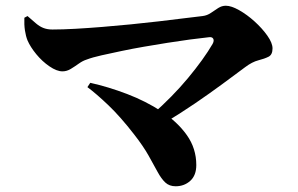

<svg xmlns="http://www.w3.org/2000/svg" viewBox="-20 -681 1040 670"><path d="M511 -281Q546 -312 577.5 -344Q609 -376 636 -408.5Q663 -441 685 -471.5Q707 -502 722 -528Q728 -539 724 -546Q720 -553 708 -551Q679 -548 642 -543Q605 -538 564 -531.5Q523 -525 482.5 -518Q442 -511 404 -503Q366 -495 334.5 -488Q303 -481 282 -473Q269 -469 255 -459Q241 -449 227 -440.5Q213 -432 198 -432Q178 -432 152.5 -449.5Q127 -467 106.5 -492Q86 -517 76 -540Q70 -555 67 -575Q64 -595 65 -619L76 -625Q93 -610 106 -599Q119 -588 132.5 -583Q146 -578 163 -578Q198 -578 242.5 -580.5Q287 -583 336.5 -587Q386 -591 436.5 -596Q487 -601 534 -606.5Q581 -612 620.5 -617Q660 -622 687 -625Q703 -627 716 -636Q729 -645 741.5 -653Q754 -661 768 -661Q787 -661 814.5 -645.5Q842 -630 868.5 -606Q895 -582 913 -556.5Q931 -531 931 -512Q931 -490 917 -483Q903 -476 881.5 -470.5Q860 -465 836 -447Q801 -421 757 -388.5Q713 -356 661 -320.5Q609 -285 549 -249ZM593 -31Q571 -31 557 -44Q543 -57 530 -81Q517 -105 498.5 -138Q480 -171 448 -212Q400 -274 358 -314Q316 -354 285 -377L295 -392Q358 -378 423.5 -353Q489 -328 544 -292Q599 -256 632 -209.5Q665 -163 665 -105Q665 -69 644 -50Q623 -31 593 -31Z"/></svg>

Font: Noto Serif JP ExtraBold
Style: Regular
Weight: 800
Designer: Ryoko NISHIZUKA 西塚涼子 (kana & ideographs); Frank Grießhammer (Latin, Greek & Cyrillic); Wenlong ZHANG 张文龙 (bopomofo); San
Foundry: Adobe
Version: Version 2.003-H1;hotconv 1.1.1;makeotfexe 2.6.0